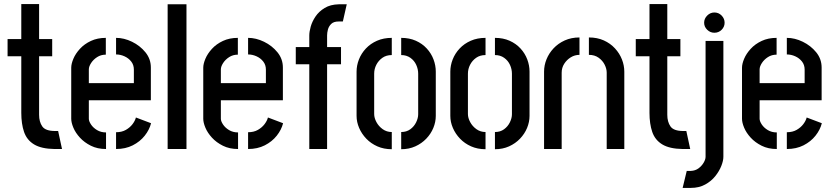

<svg xmlns="http://www.w3.org/2000/svg" viewBox="-20 -728 4074 938"><path d="M246 0Q182 -1 146.5 -22.5Q111 -44 97.5 -83.5Q84 -123 84 -177V-453H17V-537H84V-708H171V-537H235V-453H171V-167Q171 -133 186.5 -110.5Q202 -88 249 -88H264L283 0Z M498 0Q456 0 424 -16Q392 -32 370.5 -55.5Q349 -79 338.5 -104Q328 -129 328 -148V-397Q328 -416 338.5 -441Q349 -466 370.5 -489.5Q392 -513 424 -528Q456 -543 497 -543V-461Q473 -461 454.5 -449Q436 -437 425 -420Q414 -403 414 -389V-322H634V-388Q634 -411 621 -427.5Q608 -444 588 -453Q568 -462 547 -462V-543Q586 -543 625 -524Q664 -505 690.5 -472.5Q717 -440 717 -398V-238H414V-148Q414 -136 424.5 -120Q435 -104 454 -92.5Q473 -81 498 -81ZM547 0V-82Q575 -82 595 -93.5Q615 -105 627.5 -121.5Q640 -138 644 -154L718 -126Q710 -94 687 -65Q664 -36 628.5 -18Q593 0 547 0Z M799 0V-707H891V0Z M1143 0Q1101 0 1069 -16Q1037 -32 1015.5 -55.5Q994 -79 983.5 -104Q973 -129 973 -148V-397Q973 -416 983.5 -441Q994 -466 1015.5 -489.5Q1037 -513 1069 -528Q1101 -543 1142 -543V-461Q1118 -461 1099.5 -449Q1081 -437 1070 -420Q1059 -403 1059 -389V-322H1279V-388Q1279 -411 1266 -427.5Q1253 -444 1233 -453Q1213 -462 1192 -462V-543Q1231 -543 1270 -524Q1309 -505 1335.5 -472.5Q1362 -440 1362 -398V-238H1059V-148Q1059 -136 1069.5 -120Q1080 -104 1099 -92.5Q1118 -81 1143 -81ZM1192 0V-82Q1220 -82 1240 -93.5Q1260 -105 1272.5 -121.5Q1285 -138 1289 -154L1363 -126Q1355 -94 1332 -65Q1309 -36 1273.5 -18Q1238 0 1192 0Z M1491 0V-414H1425V-498H1491V-555Q1491 -573 1498 -598Q1505 -623 1521.5 -647.5Q1538 -672 1566 -689Q1594 -706 1635 -707H1674L1655 -623H1634Q1610 -623 1598 -611Q1586 -599 1582 -583.5Q1578 -568 1578 -555V-498H1646V-414H1578V0Z M1894 1Q1855 1 1823.5 -13Q1792 -27 1769.5 -50.5Q1747 -74 1734.5 -103Q1722 -132 1722 -162V-378Q1722 -408 1733.5 -437.5Q1745 -467 1767.5 -491Q1790 -515 1822 -529Q1854 -543 1894 -543V-459Q1867 -459 1848 -445.5Q1829 -432 1818.5 -411.5Q1808 -391 1808 -368V-171Q1808 -152 1819 -131.5Q1830 -111 1849.5 -97Q1869 -83 1894 -83ZM1940 1V-83Q1966 -83 1984.5 -96.5Q2003 -110 2013 -130.5Q2023 -151 2023 -170V-368Q2023 -390 2013.5 -411Q2004 -432 1985 -445.5Q1966 -459 1940 -459V-543Q1980 -543 2011.5 -529Q2043 -515 2065 -491Q2087 -467 2098 -437.5Q2109 -408 2109 -378V-162Q2109 -132 2097 -103Q2085 -74 2062.5 -50.5Q2040 -27 2009 -13Q1978 1 1940 1Z M2352 1Q2313 1 2281.5 -13Q2250 -27 2227.5 -50.5Q2205 -74 2192.5 -103Q2180 -132 2180 -162V-378Q2180 -408 2191.5 -437.5Q2203 -467 2225.5 -491Q2248 -515 2280 -529Q2312 -543 2352 -543V-459Q2325 -459 2306 -445.5Q2287 -432 2276.5 -411.5Q2266 -391 2266 -368V-171Q2266 -152 2277 -131.5Q2288 -111 2307.5 -97Q2327 -83 2352 -83ZM2398 1V-83Q2424 -83 2442.5 -96.5Q2461 -110 2471 -130.5Q2481 -151 2481 -170V-368Q2481 -390 2471.5 -411Q2462 -432 2443 -445.5Q2424 -459 2398 -459V-543Q2438 -543 2469.5 -529Q2501 -515 2523 -491Q2545 -467 2556 -437.5Q2567 -408 2567 -378V-162Q2567 -132 2555 -103Q2543 -74 2520.5 -50.5Q2498 -27 2467 -13Q2436 1 2398 1Z M2638 -378Q2638 -409 2650 -438.5Q2662 -468 2684.5 -492Q2707 -516 2739 -530.5Q2771 -545 2811 -545V-460Q2788 -460 2768.5 -448Q2749 -436 2736.5 -416.5Q2724 -397 2724 -373V0H2638ZM2944 -373Q2944 -392 2934 -412Q2924 -432 2904.5 -446Q2885 -460 2857 -460V-545Q2898 -545 2930 -530.5Q2962 -516 2984.5 -491.5Q3007 -467 3018.5 -437.5Q3030 -408 3030 -378V0H2944Z M3315 0Q3251 -1 3215.5 -22.5Q3180 -44 3166.5 -83.5Q3153 -123 3153 -177V-453H3086V-537H3153V-708H3240V-537H3304V-453H3240V-167Q3240 -133 3255.5 -110.5Q3271 -88 3318 -88H3333L3352 0Z M3315 190 3335 107H3355Q3377 106 3392.5 94.5Q3408 83 3417.5 67Q3427 51 3427 38V-528H3514V38Q3514 57 3504 82.5Q3494 108 3474.5 132.5Q3455 157 3425 173.5Q3395 190 3355 190ZM3470 -568Q3450 -568 3435 -582.5Q3420 -597 3420 -617Q3420 -637 3435 -652Q3450 -667 3470 -667Q3491 -667 3505.5 -652Q3520 -637 3520 -617Q3520 -597 3505.5 -582.5Q3491 -568 3470 -568Z M3775 0Q3733 0 3701 -16Q3669 -32 3647.5 -55.5Q3626 -79 3615.5 -104Q3605 -129 3605 -148V-397Q3605 -416 3615.5 -441Q3626 -466 3647.5 -489.5Q3669 -513 3701 -528Q3733 -543 3774 -543V-461Q3750 -461 3731.5 -449Q3713 -437 3702 -420Q3691 -403 3691 -389V-322H3911V-388Q3911 -411 3898 -427.5Q3885 -444 3865 -453Q3845 -462 3824 -462V-543Q3863 -543 3902 -524Q3941 -505 3967.5 -472.5Q3994 -440 3994 -398V-238H3691V-148Q3691 -136 3701.5 -120Q3712 -104 3731 -92.5Q3750 -81 3775 -81ZM3824 0V-82Q3852 -82 3872 -93.5Q3892 -105 3904.5 -121.5Q3917 -138 3921 -154L3995 -126Q3987 -94 3964 -65Q3941 -36 3905.5 -18Q3870 0 3824 0Z"/></svg>

Font: Stick No Bills Medium
Style: Regular
Weight: 500
Version: Version 2.000